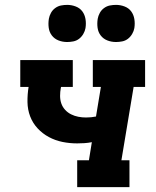

<svg xmlns="http://www.w3.org/2000/svg" viewBox="-20 -766 640 786"><path d="M296 0V-110H344L356 -184Q341 -181 326 -180Q311 -179 296 -179Q265 -179 235.5 -185Q206 -191 180 -205Q154 -219 134 -240.5Q114 -262 103.5 -289.5Q93 -317 92.5 -348Q92 -379 97 -410H63V-520H278V-410H230L229 -406Q226 -390 226 -373.5Q226 -357 231 -342.5Q236 -328 246.5 -316.5Q257 -305 271 -298Q285 -291 300.5 -288Q316 -285 332 -285Q343 -285 353 -286Q363 -287 373 -289L393 -410H360V-520H574V-410H527L477 -110H510V0ZM455 -594Q436 -594 419.5 -600.5Q403 -607 392.5 -620.5Q382 -634 379.5 -652Q377 -670 380 -689Q382 -701 388.5 -713Q395 -725 406 -733Q417 -741 429.5 -743.5Q442 -746 455 -746Q473 -746 490 -739.5Q507 -733 517 -719.5Q527 -706 530 -688Q533 -670 530 -651Q528 -639 521 -627Q514 -615 503.5 -607Q493 -599 480 -596.5Q467 -594 455 -594ZM255 -594Q236 -594 219.5 -600.5Q203 -607 192.5 -620.5Q182 -634 179.5 -652Q177 -670 180 -689Q182 -701 188.5 -713Q195 -725 206 -733Q217 -741 229.5 -743.5Q242 -746 255 -746Q273 -746 290 -739.5Q307 -733 317 -719.5Q327 -706 330 -688Q333 -670 330 -651Q328 -639 321 -627Q314 -615 303.5 -607Q293 -599 280 -596.5Q267 -594 255 -594Z"/></svg>

Font: Iosevka Etoile XBdObl
Style: Regular
Weight: 800
Italic angle: -9°
Designer: Belleve Invis
Foundry: Belleve Invis
Version: Version 15.5.2; ttfautohint (v1.8.4)